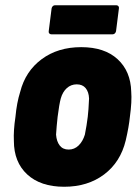

<svg xmlns="http://www.w3.org/2000/svg" viewBox="-20 -705 528 733"><path d="M33 -167Q31 -206 39 -259Q44 -313 57 -354Q77 -433 139 -479Q201 -525 290 -525Q379 -525 429 -479Q479 -433 481 -355Q484 -318 476 -260Q472 -220 460 -169Q440 -86 377.5 -39Q315 8 225 8Q135 8 84 -39Q33 -86 33 -167ZM304 -191Q311 -226 315 -259Q318 -283 320 -329Q319 -354 307 -368.5Q295 -383 273 -383Q251 -383 235 -368.5Q219 -354 212 -329Q206 -307 200 -259Q196 -223 194 -191Q196 -165 208 -149.5Q220 -134 242 -134Q264 -134 280 -149.5Q296 -165 304 -191ZM166 -586 177 -673Q178 -678 181.5 -681.5Q185 -685 190 -685H424Q429 -685 432 -681.5Q435 -678 434 -673L423 -586Q422 -581 418.5 -577.5Q415 -574 410 -574H176Q171 -574 168 -577.5Q165 -581 166 -586Z"/></svg>

Font: Barlow Semi Condensed ExtraBold
Style: Italic
Weight: 800
Width: 4
Italic angle: -7°
Designer: Jeremy Tribby
Foundry: Tribby Type
Version: Version 1.408